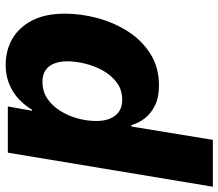

<svg xmlns="http://www.w3.org/2000/svg" viewBox="-92 -520 791 696"><g transform="rotate(-90 304.0 -171.5)"><path d="M-24.4 204.1 99.1 -539.1H266.6L251 -451.2H254.9Q270 -477.5 293.2 -499.3Q316.4 -521 347.4 -533.9Q378.4 -546.9 417 -546.9Q470.2 -546.9 512 -522.7Q553.7 -498.5 578.4 -450.7Q603 -402.8 603 -332Q603 -274.9 587.2 -215.1Q571.3 -155.3 539.1 -104.5Q506.8 -53.7 457.8 -22.5Q408.7 8.8 341.8 8.8Q299.8 8.8 270.5 -5.6Q241.2 -20 223.6 -42.7Q206.1 -65.4 199.2 -90.8H193.8L145.5 204.1ZM290.5 -124.5Q327.1 -124.5 353.5 -144.3Q379.9 -164.1 396.7 -194.6Q413.6 -225.1 421.9 -259.3Q430.2 -293.5 430.2 -322.8Q430.2 -365.7 411.6 -389.6Q393.1 -413.6 356 -413.6Q321.3 -413.6 294.9 -395.8Q268.6 -377.9 250.5 -348.9Q232.4 -319.8 223.1 -285.6Q213.9 -251.5 213.9 -218.8Q213.9 -174.8 233.6 -149.7Q253.4 -124.5 290.5 -124.5Z"/></g></svg>

Font: Inter 18pt ExtraBold
Style: Italic
Weight: 800
Italic angle: -9.3988°
Designer: Rasmus Andersson
Foundry: rsms
Version: Version 4.001;git-66647c0bb